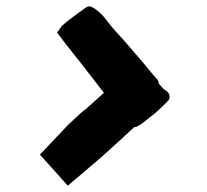

<svg xmlns="http://www.w3.org/2000/svg" viewBox="-20 -673 653 606"><path d="M280 -645Q300 -631 314.5 -611.5Q329 -592 345 -574Q367 -551 388 -526Q409 -501 431 -476Q442 -463 452.5 -450Q463 -437 474 -425Q481 -418 481 -409Q485 -405 488.5 -401Q492 -397 496 -392Q504 -388 510 -381.5Q516 -375 515 -364Q515 -359 503.5 -347.5Q492 -336 481 -326Q470 -316 470 -316Q459 -308 449 -299.5Q439 -291 428 -283Q411 -271 404 -272Q379 -249 353.5 -225.5Q328 -202 302 -179Q277 -157 249.5 -134Q222 -111 194 -87L106 -185Q129 -209 151.5 -233Q174 -257 195 -279Q216 -299 232 -313.5Q248 -328 249 -327L308 -380Q277 -420 246 -460Q215 -500 183 -540Q179 -546 173 -553.5Q167 -561 160 -570Q166 -578 170.5 -585Q175 -592 182 -597Q197 -610 213 -621.5Q229 -633 245 -645Q256 -653 262 -653Q268 -653 280 -645Z"/></svg>

Font: Palette Mosaic
Style: Regular
Weight: 400
Designer: Shibuyafont
Version: Version 1.001